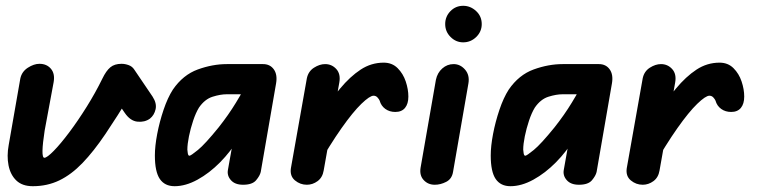

<svg xmlns="http://www.w3.org/2000/svg" viewBox="-20 -637 2616 662"><path d="M93 5Q57 5 36.5 -14.5Q16 -34 9.5 -66.5Q3 -99 10 -137L50 -366Q55 -390 76 -403.5Q97 -417 116 -417Q141 -417 155.5 -400Q170 -383 165 -354L134 -187Q127 -142 126.5 -117.5Q126 -93 133 -93Q142 -93 165.5 -117Q189 -141 219 -181Q249 -221 279 -269Q309 -317 333 -366Q346 -393 360.5 -405Q375 -417 399 -417Q411 -417 423.5 -412.5Q436 -408 443 -397L432 -314Q384 -235 343.5 -175Q303 -115 264.5 -75Q226 -35 184.5 -15Q143 5 93 5ZM497 -228Q479 -215 454 -217.5Q429 -220 410 -248L354 -330L443 -397L506 -304Q521 -281 516.5 -260.5Q512 -240 497 -228Z M582 5Q548 5 531 -20Q514 -45 514 -101Q514 -133 522 -175Q530 -217 544 -258.5Q558 -300 576 -328Q611 -379 662 -397.5Q713 -416 762 -416H865V-312H762Q740 -312 713 -303.5Q686 -295 666 -266Q655 -248 646 -221Q637 -194 631.5 -167Q626 -140 626 -121Q626 -117 627.5 -108.5Q629 -100 633 -100Q638 -100 662.5 -120Q687 -140 734 -198Q768 -241 793.5 -283Q819 -325 842 -366H923Q907 -331 886.5 -296.5Q866 -262 844.5 -228Q823 -194 802 -159Q776 -115 739 -77.5Q702 -40 661 -17.5Q620 5 582 5ZM818 0Q790 0 776 -16Q762 -32 766 -52L810 -299V-416H887Q911 -416 924 -398Q937 -380 932 -350L879 -44Q876 -31 863 -15.5Q850 0 818 0Z M1343 -251Q1323 -251 1308.5 -261.5Q1294 -272 1289 -290Q1287 -295 1281.5 -301Q1276 -307 1268 -307Q1255 -307 1226 -279Q1197 -251 1157.5 -195Q1118 -139 1070 -55L1082 -239Q1118 -290 1152.5 -331.5Q1187 -373 1223.5 -397Q1260 -421 1303 -421Q1332 -421 1351 -402Q1370 -383 1379 -356Q1388 -329 1388 -304Q1388 -279 1376.5 -265Q1365 -251 1343 -251ZM1038 0Q1015 0 997 -15Q979 -30 983 -57L1038 -367Q1043 -391 1062.5 -403.5Q1082 -416 1101 -416Q1124 -416 1139.5 -399Q1155 -382 1150 -353L1096 -49Q1092 -25 1075 -12.5Q1058 0 1038 0Z M1479 0Q1456 0 1441 -16Q1426 -32 1430 -58L1483 -362Q1488 -386 1505 -401Q1522 -416 1544 -416Q1567 -416 1583.5 -397Q1600 -378 1595 -349L1542 -44Q1538 -20 1518.5 -10Q1499 0 1479 0ZM1577 -491Q1552 -491 1533.5 -509.5Q1515 -528 1515 -554Q1515 -580 1533 -598.5Q1551 -617 1577 -617Q1602 -617 1621.5 -599Q1641 -581 1641 -554Q1641 -528 1622 -509.5Q1603 -491 1577 -491Z M1740 5Q1706 5 1689 -20Q1672 -45 1672 -101Q1672 -133 1680 -175Q1688 -217 1702 -258.5Q1716 -300 1734 -328Q1769 -379 1820 -397.5Q1871 -416 1920 -416H2023V-312H1920Q1898 -312 1871 -303.5Q1844 -295 1824 -266Q1813 -248 1804 -221Q1795 -194 1789.5 -167Q1784 -140 1784 -121Q1784 -117 1785.5 -108.5Q1787 -100 1791 -100Q1796 -100 1820.5 -120Q1845 -140 1892 -198Q1926 -241 1951.5 -283Q1977 -325 2000 -366H2081Q2065 -331 2044.5 -296.5Q2024 -262 2002.5 -228Q1981 -194 1960 -159Q1934 -115 1897 -77.5Q1860 -40 1819 -17.5Q1778 5 1740 5ZM1976 0Q1948 0 1934 -16Q1920 -32 1924 -52L1968 -299V-416H2045Q2069 -416 2082 -398Q2095 -380 2090 -350L2037 -44Q2034 -31 2021 -15.5Q2008 0 1976 0Z M2501 -251Q2481 -251 2466.5 -261.5Q2452 -272 2447 -290Q2445 -295 2439.5 -301Q2434 -307 2426 -307Q2413 -307 2384 -279Q2355 -251 2315.5 -195Q2276 -139 2228 -55L2240 -239Q2276 -290 2310.5 -331.5Q2345 -373 2381.5 -397Q2418 -421 2461 -421Q2490 -421 2509 -402Q2528 -383 2537 -356Q2546 -329 2546 -304Q2546 -279 2534.5 -265Q2523 -251 2501 -251ZM2196 0Q2173 0 2155 -15Q2137 -30 2141 -57L2196 -367Q2201 -391 2220.5 -403.5Q2240 -416 2259 -416Q2282 -416 2297.5 -399Q2313 -382 2308 -353L2254 -49Q2250 -25 2233 -12.5Q2216 0 2196 0Z"/></svg>

Font: Edu QLD Beginner
Style: Bold
Weight: 700
Designer: Tina and Corey Anderson
Foundry: Google for Education
Version: Version 1.003